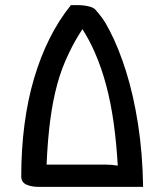

<svg xmlns="http://www.w3.org/2000/svg" viewBox="-20 -730 640 750"><path d="M281 -710Q306 -710 325 -705.5Q344 -701 351 -694Q364 -680 378.5 -660.5Q393 -641 409 -609Q443 -544 472 -452.5Q501 -361 519 -246.5Q537 -132 539 0H131Q103 0 83 -9Q63 -18 63 -41Q63 -146 75.5 -242.5Q88 -339 113 -423.5Q138 -508 174 -580Q210 -652 257 -710ZM162 -87H392Q405 -87 416.5 -86Q428 -85 440 -83Q435 -171 424 -250Q413 -329 394.5 -398Q376 -467 350 -526Q329 -574 302 -616Q271 -569 249 -522Q221 -465 203.5 -400.5Q186 -336 176 -259Q166 -182 162 -87Z"/></svg>

Font: Code D Ace
Style: Regular
Weight: 400
Version: Version 1.085; ttfautohint (v1.8.4.7-5d5b);Nerd Fonts 3.0.2